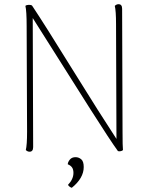

<svg xmlns="http://www.w3.org/2000/svg" viewBox="-20 -715 707 915"><path d="M103 0Q109 -24 109 -87L107 -590Q107 -663 101 -687Q107 -692 118 -692Q129 -692 133 -688Q193 -598 326 -383Q460 -167 535 -53L533 -600Q533 -663 527 -687Q535 -695 545 -695Q562 -695 562 -673L564 -87Q564 -16 566 0Q563 4 555 5.5Q547 7 542 5Q507 -43 410 -195.5Q313 -348 222 -493Q122 -651 136 -629L138 -14Q138 8 121 8Q111 8 103 0ZM304 166Q330 139 330 109Q330 92 323 82.5Q316 73 303 68Q303 58 312.5 46Q322 34 340 34Q355 34 367 44Q379 54 379 81Q379 134 322 180Q310 176 304 166Z"/></svg>

Font: Arima Madurai Thin
Style: Regular
Weight: 250
Designer: Joana Correia and Natanael Gama
Foundry: NDISCOVER
Version: Version 1.020; ttfautohint (v1.5) -l 7 -r 28 -G 50 -x 13 -D 